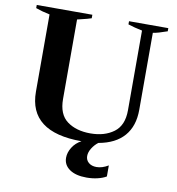

<svg xmlns="http://www.w3.org/2000/svg" viewBox="-96 -786 993 1078"><g transform="rotate(10 401.0 -247.0)"><path d="M776 -700V-682Q723 -663 695 -659V-220Q695 -127 646 -70.5Q597 -14 501 3Q481 18 466.5 41Q452 64 452 86Q452 109 469 123.5Q486 138 514 138Q546 138 581 117V180Q561 192 531.5 199Q502 206 469 206Q407 206 372 181.5Q337 157 337 116Q337 86 355.5 56.5Q374 27 406 10Q106 10 106 -220V-660Q62 -669 26 -682V-700H343V-680Q323 -673 284 -664L263 -659V-206Q263 -118 314.5 -80Q366 -42 447 -42Q528 -42 580.5 -81Q633 -120 633 -206V-661Q588 -670 552 -682V-700Z"/></g></svg>

Font: Trirong Bold
Style: Regular
Weight: 700
Designer: Katatrad Team
Foundry: CadsonDemak
Version: Version 1.000